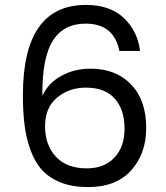

<svg xmlns="http://www.w3.org/2000/svg" viewBox="-20 -758 675 780"><path d="M549 -551H465Q443 -662 328 -662Q239 -662 195 -593.5Q151 -525 152 -368Q175 -420 228.5 -449.5Q282 -479 348 -479Q451 -479 512.5 -415Q574 -351 574 -238Q574 -134 513 -66Q452 2 338 2Q275 2 228.5 -16Q182 -34 152.5 -65.5Q123 -97 105 -145.5Q87 -194 80 -248Q73 -302 73 -371Q73 -738 329 -738Q427 -738 483 -685Q539 -632 549 -551ZM329 -402Q261 -402 212 -361.5Q163 -321 163 -245Q163 -169 207 -121.5Q251 -74 333 -74Q403 -74 444.5 -117.5Q486 -161 486 -235Q486 -313 446 -357.5Q406 -402 329 -402Z"/></svg>

Font: SVN-Poppins
Style: Regular
Weight: 400
Designer: Ninad Kale (Devanagari), Jonny Pinhorn (Latin)
Foundry: Indian Type Foundry
Version: Version 3.002 2017